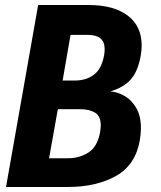

<svg xmlns="http://www.w3.org/2000/svg" viewBox="-20 -745 640 765"><path d="M132 -725H333.5Q433 -725 488.8 -683Q544.5 -641 544.5 -563.5Q544.5 -545 540.5 -522Q529.5 -460.5 500.8 -428.2Q472 -396 420 -381Q450 -378 477.5 -362Q505 -346 523.2 -314.2Q541.5 -282.5 541.5 -234.5Q541.5 -212.5 537 -186Q520 -87.5 441.8 -43.8Q363.5 0 251 0H4ZM379 -219.5Q381.5 -235.5 381.5 -245Q381.5 -282.5 358.5 -296.2Q335.5 -310 298 -310H210.5L175.5 -114.5H252Q296 -114.5 332.2 -137.2Q368.5 -160 379 -219.5ZM395 -526Q397 -537.5 397 -549Q397 -578 380.2 -592Q363.5 -606 329 -606H261L229.5 -424H276Q324 -424 354.8 -447.8Q385.5 -471.5 395 -526Z"/></svg>

Font: JuliaMono ExtraBold
Style: Italic
Weight: 800
Italic angle: -9°
Monospace: yes
Designer: cormullion
Foundry: corm
Version: Version 0.057; ttfautohint (v1.8.4)